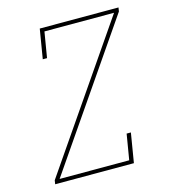

<svg xmlns="http://www.w3.org/2000/svg" viewBox="-109 -825 819 914"><g transform="rotate(-15 300.0 -367.5)"><path d="M50 0 53 -19 532 -716H189L168 -590H147L171 -735H559L556 -716L77 -19H420L441 -145H462L438 0Z"/></g></svg>

Font: Iosevka Etoile Thin
Style: Italic
Weight: 100
Italic angle: -9°
Designer: Belleve Invis
Foundry: Belleve Invis
Version: Version 22.1.2; ttfautohint (v1.8.4)